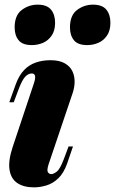

<svg xmlns="http://www.w3.org/2000/svg" viewBox="-20 -792 495 826"><path d="M126 -434Q140 -476 117 -476Q102 -476 89 -462.5Q76 -449 62 -413L39 -352H20L48 -430Q62 -468 83.5 -490.5Q105 -513 134 -523Q163 -533 197 -533Q235 -533 258 -520Q281 -507 291 -486.5Q301 -466 301 -441.5Q301 -417 293 -393L189 -85Q181 -60 186 -51.5Q191 -43 201 -43Q210 -43 224 -53.5Q238 -64 254 -106L275 -162H294L269 -89Q254 -47 231 -25Q208 -3 180.5 5.5Q153 14 126 14Q82 14 54.5 -4.5Q27 -23 21 -61.5Q15 -100 34 -158ZM43 -674Q43 -726 73.5 -749Q104 -772 142 -772Q182 -772 199.5 -750.5Q217 -729 217 -694Q217 -660 202 -638.5Q187 -617 164.5 -607.5Q142 -598 117 -598Q77 -598 60 -619Q43 -640 43 -674ZM281 -674Q281 -726 311.5 -749Q342 -772 380 -772Q420 -772 437.5 -750.5Q455 -729 455 -694Q455 -660 440 -638.5Q425 -617 402.5 -607.5Q380 -598 355 -598Q315 -598 298 -619Q281 -640 281 -674Z"/></svg>

Font: Playfair Display Black
Style: Italic
Weight: 900
Italic angle: -14°
Designer: Claus Eggers Sørensen
Foundry: Claus Eggers Sørensen
Version: Version 1.203